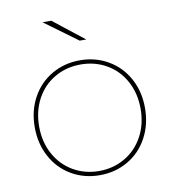

<svg xmlns="http://www.w3.org/2000/svg" viewBox="-81 -788 772 861"><g transform="rotate(-10 305.0 -357.0)"><path d="M305 3Q234 3 176.5 -30.5Q119 -64 86.5 -124Q54 -184 54 -259Q54 -334 86.5 -393.5Q119 -453 176.5 -486.5Q234 -520 305 -520Q376 -520 433.5 -486.5Q491 -453 523.5 -393.5Q556 -334 556 -259Q556 -184 523.5 -124Q491 -64 433.5 -30.5Q376 3 305 3ZM305 -16Q370 -16 423 -47Q476 -78 506 -133.5Q536 -189 536 -259Q536 -329 506 -384.5Q476 -440 423 -470.5Q370 -501 305 -501Q240 -501 187 -470.5Q134 -440 104 -384.5Q74 -329 74 -259Q74 -189 104 -133.5Q134 -78 187 -47Q240 -16 305 -16ZM170 -717H210L350 -607H320Z"/></g></svg>

Font: Montserrat
Style: Regular
Weight: 400
Designer: Julieta Ulanovsky
Foundry: Julieta Ulanovsky
Version: Version 8.000